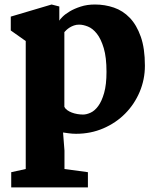

<svg xmlns="http://www.w3.org/2000/svg" viewBox="-20 -582 699 852"><path d="M94.2 168V-399.9L27.8 -446.8V-508.3L209 -562L243.2 -553.2V-490.2Q245.6 -495.6 257.6 -507.6Q269.5 -519.5 289.6 -531.5Q309.6 -543.5 337.9 -552.7Q366.2 -562 401.4 -562Q445.3 -562 485.4 -548.3Q525.4 -534.7 555.9 -502.9Q586.4 -471.2 604.7 -419.2Q623 -367.2 623 -290.5Q623 -229.5 599.9 -174.6Q576.7 -119.6 535.6 -78.1Q494.6 -36.6 438.7 -12.5Q382.8 11.7 317.4 11.7Q300.3 11.7 283.7 9.3Q267.1 6.8 259.8 5.9L266.1 86.4V168L370.1 182.1V249.5H29.8V182.1ZM265.6 -107.9Q269.5 -99.6 278.3 -93.3Q287.1 -86.9 298.6 -82.5Q310.1 -78.1 323.2 -75.9Q336.4 -73.7 348.6 -73.7Q363.8 -73.7 382.1 -82Q400.4 -90.3 416 -111.6Q431.6 -132.8 442.1 -169.7Q452.6 -206.5 452.6 -263.2Q452.6 -327.6 440.4 -368.4Q428.2 -409.2 409.9 -432.4Q391.6 -455.6 370.4 -464.1Q349.1 -472.7 331.1 -472.7Q318.8 -472.7 308.3 -469Q297.9 -465.3 289.3 -460Q280.8 -454.6 274.9 -449Q269 -443.4 265.6 -439.5Z"/></svg>

Font: Merriweather
Style: Heavy
Weight: 900
Version: Version 1.003